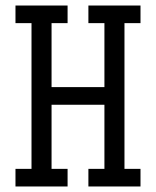

<svg xmlns="http://www.w3.org/2000/svg" viewBox="-20 -674 570 702"><path d="M36.6 7.8V-56.6H95.2V-589.4H36.6V-653.8H227.1V-589.4H168.5V-355.5H361.8V-589.4H303.2V-653.8H493.7V-589.4H435.1V-56.6H493.7V7.8H303.2V-56.6H361.8V-291H168.5V-56.6H227.1V7.8Z"/></svg>

Font: AzarMehrMonospaced
Style: SerifBold
Weight: 1
Designer: Amin Abedi
Version: Version 1.00